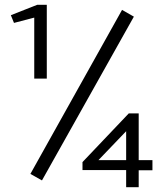

<svg xmlns="http://www.w3.org/2000/svg" viewBox="-20 -706 665 796"><path d="M122 -380V-633L38 -611L25 -643L134 -686H174V-380ZM154 42 106 15 486 -665 535 -637ZM503 70V-1H322V-34L514 -236H555V-42H612V0H555V70ZM388 -42H503V-162Z"/></svg>

Font: Inconsolata Expanded Thin
Style: Regular
Weight: 100
Width: 7
Monospace: yes
Designer: Raph Levien, Cyreal, Brenton Simpson
Foundry: Raph Levien, Cyreal, Google
Version: Version 3.100; ttfautohint (v1.8.4.7-5d5b)